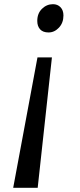

<svg xmlns="http://www.w3.org/2000/svg" viewBox="-20 -685 380 917"><path d="M212 -530Q185 -530 171.5 -545Q158 -560 158 -585Q158 -621 180.5 -643Q203 -665 233 -665Q255 -665 269 -650.5Q283 -636 283 -611Q283 -576 261.5 -553Q240 -530 212 -530ZM43 212 159 -411H228L160 212Z"/></svg>

Font: Koeln Type Serif
Style: Italic
Weight: 400
Italic angle: -8°
Designer: Eben Sorkin
Foundry: Eben Sorkin
Version: Version 2.002